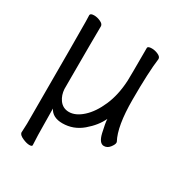

<svg xmlns="http://www.w3.org/2000/svg" viewBox="-160 -593 820 881"><g transform="rotate(30 250.0 -152.5)"><path d="M138 173Q138 180 123.5 180Q109 180 87.5 170.5Q66 161 64 149V147Q67 98 66 60Q66 -405 65 -440L64 -474Q65 -484 85 -484Q101 -484 118.5 -476Q136 -468 136 -456Q135 -388 135 -193V-123Q137 -92 153 -69Q172 -42 205 -42Q240 -42 276 -74.5Q312 -107 337.5 -165.5Q363 -224 367 -301Q368 -318 368 -475Q368 -485 390 -485Q406 -485 423 -477.5Q440 -470 440 -458Q430 -383 430 -237Q430 -97 464 -34L465 -29Q465 -19 452.5 -3Q440 13 422 13Q397 13 386 -34Q375 -81 374 -103Q354 -59 308.5 -20.5Q263 18 205 18Q153 18 134 -19L135 68Q135 119 138 173Z"/></g></svg>

Font: LXGW WenKai Mono TC
Style: Regular
Weight: 400
Designer: LXGW / Fontworks Inc.
Foundry: LXGW / Fontworks Inc.
Version: Version 1.330